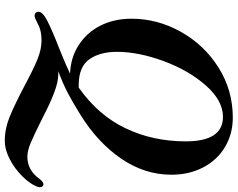

<svg xmlns="http://www.w3.org/2000/svg" viewBox="-115 -589 990 800"><g transform="rotate(90 380.0 -189.0)"><path d="M748 125Q754 125 757 129.5Q760 134 760 140Q760 147 757 153Q746 181 715 212.5Q684 244 644 265Q604 286 566 286Q516 286 466 265.5Q416 245 336 203Q271 168 228.5 150.5Q186 133 149 133Q116 133 93 142L74 151Q54 162 46 162Q38 162 33.5 157.5Q29 153 29 145Q29 128 69.5 107.5Q110 87 190 56Q259 28 283 16L287 14Q221 12 168.5 -21.5Q116 -55 87 -112Q58 -169 58 -242Q58 -350 112.5 -447.5Q167 -545 261.5 -604.5Q356 -664 470 -664Q538 -664 592.5 -631.5Q647 -599 677.5 -540.5Q708 -482 708 -408Q708 -297 641 -199Q574 -101 458 -29Q405 4 365.5 24.5Q326 45 277 63H287Q320 63 364 79.5Q408 96 464 125L486 136Q544 165 576.5 178.5Q609 192 633 192Q689 192 725 142Q738 125 748 125ZM345 -22Q460 -103 514.5 -217Q569 -331 569 -468Q569 -623 467 -623Q399 -623 336 -551.5Q273 -480 234.5 -375.5Q196 -271 196 -181Q196 -111 226.5 -67Q257 -23 331 -22Z"/></g></svg>

Font: EB Garamond
Style: Bold Italic
Weight: 700
Italic angle: -17.2°
Designer: Georg Duffner and Octavio Pardo
Foundry: Georg Duffner
Version: Version 1.000